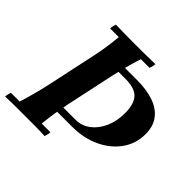

<svg xmlns="http://www.w3.org/2000/svg" viewBox="-183 -873 1046 1046"><g transform="rotate(45 339.5 -350.0)"><path d="M436 -570Q510 -570 564 -551.5Q618 -533 648 -494Q678 -455 678 -394Q678 -321 637 -263.5Q596 -206 525.5 -173Q455 -140 365 -140H230L239 -180H354Q399 -180 436.5 -208Q474 -236 496 -285Q518 -334 518 -396Q518 -467 488 -498.5Q458 -530 388 -530H318L326 -570ZM-8 2Q-8 -6 -5.5 -17Q-3 -28 0 -35H67Q81 -79 92.5 -122Q104 -165 114 -210L174 -490Q185 -540 191 -582Q197 -624 201 -665H134Q134 -673 136.5 -684Q139 -695 142 -702Q176 -701 217.5 -700.5Q259 -700 293 -700Q328 -700 369.5 -700.5Q411 -701 446 -702Q446 -695 443.5 -684Q441 -673 438 -665H371Q357 -622 345.5 -578.5Q334 -535 324 -490L264 -210Q256 -170 249 -128.5Q242 -87 237 -35H304Q304 -28 301.5 -17Q299 -6 296 2Q262 0 220.5 0Q179 0 144 0Q110 0 68.5 0Q27 0 -8 2Z"/></g></svg>

Font: Poltawski Nowy
Style: Bold Italic
Weight: 700
Italic angle: -12°
Designer: Adam Pótawski, Mateusz Machalski, Borys Kosmynka, Ania Wieluska
Foundry: Capitalics.wtf
Version: Version 1.001;gftools[0.9.25]